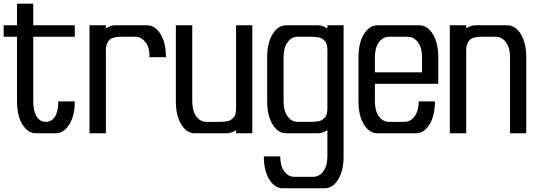

<svg xmlns="http://www.w3.org/2000/svg" viewBox="-38 -722 2951 1040"><path d="M263.2 0H157.2Q113.3 0 83.7 -47.6Q54.2 -95.2 54.2 -172.9V-522.9H-18.1V-585H54.2V-702.1H142.1V-585H367.2V-522.9H142.1V-172.9Q142.1 -120.1 160.2 -91.1Q178.2 -62 210 -62Q242.2 -62 260 -90.8Q277.8 -119.6 277.8 -172.9H367.2Q367.2 -95.2 337.2 -47.6Q307.1 0 263.2 0Z M535.6 -450.2V0H446.8V-585H535.6V-567.9Q560.1 -585 585.9 -585H757.8Q802.2 -585 831.5 -537.6Q860.8 -490.2 860.8 -412.1H771Q774.4 -460 751.5 -491.5Q728.5 -522.9 695.8 -522.9H629.9Q612.3 -522.9 603.3 -522.5Q594.2 -522 579.1 -518.3Q564 -514.6 556.2 -507.6Q548.3 -500.5 542 -485.8Q535.6 -471.2 535.6 -450.2Z M1240.7 -17.1Q1214.8 0 1189.5 0H1017.6Q973.6 0 944.1 -47.6Q914.6 -95.2 914.6 -172.9V-585H1003.4V-172.9Q1003.4 -121.6 1025.1 -91.8Q1046.9 -62 1079.6 -62H1145.5Q1160.2 -62 1167.5 -62.5Q1174.8 -63 1188.5 -64.7Q1202.1 -66.4 1209.5 -71Q1216.8 -75.7 1225.1 -83.3Q1233.4 -90.8 1237.1 -104Q1240.7 -117.2 1240.7 -134.8V-585H1328.6V0H1240.7Z M1735.4 -134.8V-450.2Q1735.4 -467.8 1731.7 -481Q1728 -494.1 1719.7 -501.7Q1711.4 -509.3 1704.1 -513.9Q1696.8 -518.6 1683.1 -520.3Q1669.4 -522 1662.1 -522.5Q1654.8 -522.9 1640.1 -522.9H1574.2Q1541.5 -522.9 1519.8 -493.2Q1498 -463.4 1498 -412.1V-172.9Q1498 -121.1 1519.8 -91.6Q1541.5 -62 1574.2 -62H1640.1Q1654.8 -62 1662.1 -62.5Q1669.4 -63 1683.1 -64.7Q1696.8 -66.4 1704.1 -71Q1711.4 -75.7 1719.7 -83.3Q1728 -90.8 1731.7 -104Q1735.4 -117.2 1735.4 -134.8ZM1556.2 235.8H1658.2Q1690.9 235.8 1713.1 206.1Q1735.4 176.3 1735.4 125V-17.1Q1709.5 0 1684.1 0H1512.2Q1468.3 0 1438.7 -47.6Q1409.2 -95.2 1409.2 -172.9V-412.1Q1409.2 -489.7 1438.7 -537.4Q1468.3 -585 1512.2 -585H1684.1Q1709.5 -585 1735.4 -567.9V-585H1823.2V125Q1823.2 202.6 1793.7 250.2Q1764.2 297.9 1720.2 297.9H1494.1Q1450.2 297.9 1420.7 250.2Q1391.1 202.6 1391.1 125H1480Q1480 176.3 1501.7 206.1Q1523.4 235.8 1556.2 235.8Z M2335.9 -412.1V-268.1H1992.7V-172.9Q1992.7 -121.6 2014.4 -91.8Q2036.1 -62 2068.8 -62H2152.8Q2185.5 -62 2207.8 -91.8Q2230 -121.6 2230 -172.9H2317.9Q2317.9 -95.2 2288.3 -47.6Q2258.8 0 2214.8 0H2006.8Q1962.9 0 1933.3 -47.6Q1903.8 -95.2 1903.8 -172.9V-412.1Q1903.8 -489.7 1933.3 -537.4Q1962.9 -585 2006.8 -585H2232.9Q2276.9 -585 2306.4 -537.4Q2335.9 -489.7 2335.9 -412.1ZM2248 -330.1V-412.1Q2248 -463.4 2225.8 -493.2Q2203.6 -522.9 2170.9 -522.9H2068.8Q2036.1 -522.9 2014.4 -493.2Q1992.7 -463.4 1992.7 -412.1V-330.1Z M2812.5 0H2724.6V-412.1Q2724.6 -463.4 2702.4 -493.2Q2680.2 -522.9 2647.5 -522.9H2581.5Q2564 -522.9 2554.9 -522.5Q2545.9 -522 2530.8 -518.3Q2515.6 -514.6 2507.8 -507.6Q2500 -500.5 2493.7 -485.8Q2487.3 -471.2 2487.3 -450.2V0H2398.4V-585H2487.3V-567.9Q2511.7 -585 2537.6 -585H2709.5Q2753.4 -585 2783 -537.4Q2812.5 -489.7 2812.5 -412.1Z"/></svg>

Font: Favorite Color
Style: Regular
Weight: 400
Designer: Bryce Wilner
Version: Version 1.000;PS 1.0;hotconv 16.6.51;makeotf.lib2.5.65220 DE